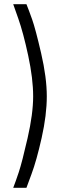

<svg xmlns="http://www.w3.org/2000/svg" viewBox="-20 -770 300 915"><path d="M43 -750H106Q117 -723 133 -678Q149 -633 176 -516.5Q203 -400 203 -311Q203 -222 178.5 -113Q154 -4 130 60L106 125H43Q54 97 69.5 50.5Q85 4 111.5 -112Q138 -228 138 -311Q138 -395 114.5 -504.5Q91 -614 67 -682Z"/></svg>

Font: TitilliumText22L Lt
Style: Thin
Weight: 300
Designer: Campivisivi
Foundry: Campivisivi
Version: 1.000